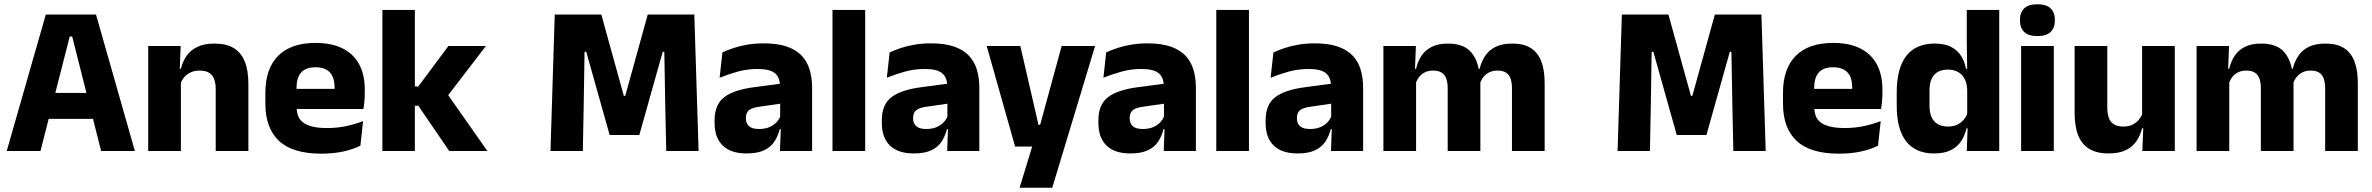

<svg xmlns="http://www.w3.org/2000/svg" viewBox="-20 -707 11107 899"><path d="M169.5 0H11.5L194.5 -639H429.5L611.5 0H453.5L318 -536H306.5ZM455 -150.5H167V-272H455Z M1143 0H990V-289Q990 -316 983 -335.8Q976 -355.5 959.5 -366Q943 -376.5 914.5 -376.5Q891 -376.5 873 -368.2Q855 -360 842.8 -345.8Q830.5 -331.5 824.5 -313.5L801 -385H827Q835 -418.5 853.2 -445Q871.5 -471.5 903.5 -487.2Q935.5 -503 984.5 -503Q1039.5 -503 1074.5 -481.8Q1109.5 -460.5 1126.2 -418.5Q1143 -376.5 1143 -313.5ZM827 0H674V-491.5H826L821 -368.5L827 -354Z M1484.5 12.5Q1350.5 12.5 1286.5 -47.2Q1222.5 -107 1222.5 -221.5V-272.5Q1222.5 -385.5 1282.5 -445.8Q1342.5 -506 1457 -506Q1534 -506 1585.2 -479.8Q1636.5 -453.5 1662.2 -405Q1688 -356.5 1688 -288.5V-272Q1688 -253 1686.2 -233.2Q1684.5 -213.5 1681.5 -196.5H1543.5Q1545.5 -225.5 1546 -251.2Q1546.5 -277 1546.5 -298Q1546.5 -328.5 1537 -349.2Q1527.5 -370 1507.8 -381Q1488 -392 1457 -392Q1411 -392 1389.8 -367.2Q1368.5 -342.5 1368.5 -297V-252L1369.5 -235.5V-200.5Q1369.5 -181.5 1375.8 -164.5Q1382 -147.5 1397.8 -134.8Q1413.5 -122 1441.2 -114.8Q1469 -107.5 1512 -107.5Q1557.5 -107.5 1599.5 -116.2Q1641.5 -125 1680 -140L1667.5 -25Q1633.5 -7.5 1587 2.5Q1540.5 12.5 1484.5 12.5ZM1650.5 -196.5H1303.5V-291H1650.5Z M2262 0H2083.5L1938.5 -212H1898.5V-302H1938.5L2079.5 -491.5H2255L2068 -247.5V-276.5ZM1922.5 0H1770.5V-660.5H1922.5Z M2709 0H2557.5L2577.5 -639H2795.5L2901 -258H2907.5L3013 -639H3231L3251 0H3099.5L3095 -209.5L3090.5 -464.5H3083L2973.5 -75H2834.5L2725 -464.5H2717L2713 -209Z M3782.5 0H3632L3636.5 -123L3633 -130.5V-284L3632 -304Q3632 -345 3608 -364.5Q3584 -384 3527.5 -384Q3478 -384 3433.5 -371.5Q3389 -359 3349.5 -343L3362.5 -461.5Q3386 -472.5 3415.2 -482.2Q3444.5 -492 3480 -498Q3515.5 -504 3556 -504Q3620.5 -504 3664 -489Q3707.5 -474 3733.5 -446.5Q3759.5 -419 3771 -380.8Q3782.5 -342.5 3782.5 -296.5ZM3475.5 11.5Q3402 11.5 3364 -25.5Q3326 -62.5 3326 -131V-144.5Q3326 -217 3370.8 -251.8Q3415.5 -286.5 3513 -299L3645 -316.5L3654 -224.5L3537 -207.5Q3501.5 -203 3487 -191Q3472.5 -179 3472.5 -155.5V-152Q3472.5 -129.5 3487 -116.2Q3501.5 -103 3533.5 -103Q3561.5 -103 3581.8 -111.5Q3602 -120 3615 -133.8Q3628 -147.5 3634.5 -164.5L3656 -102.5H3631Q3623 -70.5 3606.2 -44.5Q3589.5 -18.5 3558 -3.5Q3526.5 11.5 3475.5 11.5Z M4031 0H3878V-660.5H4031Z M4565.5 0H4415L4419.5 -123L4416 -130.5V-284L4415 -304Q4415 -345 4391 -364.5Q4367 -384 4310.5 -384Q4261 -384 4216.5 -371.5Q4172 -359 4132.5 -343L4145.5 -461.5Q4169 -472.5 4198.2 -482.2Q4227.5 -492 4263 -498Q4298.5 -504 4339 -504Q4403.5 -504 4447 -489Q4490.5 -474 4516.5 -446.5Q4542.5 -419 4554 -380.8Q4565.5 -342.5 4565.5 -296.5ZM4258.5 11.5Q4185 11.5 4147 -25.5Q4109 -62.5 4109 -131V-144.5Q4109 -217 4153.8 -251.8Q4198.5 -286.5 4296 -299L4428 -316.5L4437 -224.5L4320 -207.5Q4284.5 -203 4270 -191Q4255.5 -179 4255.5 -155.5V-152Q4255.5 -129.5 4270 -116.2Q4284.5 -103 4316.5 -103Q4344.5 -103 4364.8 -111.5Q4385 -120 4398 -133.8Q4411 -147.5 4417.5 -164.5L4439 -102.5H4414Q4406 -70.5 4389.2 -44.5Q4372.5 -18.5 4341 -3.5Q4309.5 11.5 4258.5 11.5Z M4842.5 -122.5H4922.5L4840.5 -87L4951 -491.5H5107.5L4907 172H4754L4830.5 -78L4902.5 -21H4733L4600 -491.5H4757.5Z M5579.5 0H5429L5433.5 -123L5430 -130.5V-284L5429 -304Q5429 -345 5405 -364.5Q5381 -384 5324.5 -384Q5275 -384 5230.5 -371.5Q5186 -359 5146.5 -343L5159.5 -461.5Q5183 -472.5 5212.2 -482.2Q5241.5 -492 5277 -498Q5312.5 -504 5353 -504Q5417.5 -504 5461 -489Q5504.5 -474 5530.5 -446.5Q5556.5 -419 5568 -380.8Q5579.5 -342.5 5579.5 -296.5ZM5272.5 11.5Q5199 11.5 5161 -25.5Q5123 -62.5 5123 -131V-144.5Q5123 -217 5167.8 -251.8Q5212.5 -286.5 5310 -299L5442 -316.5L5451 -224.5L5334 -207.5Q5298.5 -203 5284 -191Q5269.5 -179 5269.5 -155.5V-152Q5269.5 -129.5 5284 -116.2Q5298.5 -103 5330.5 -103Q5358.5 -103 5378.8 -111.5Q5399 -120 5412 -133.8Q5425 -147.5 5431.5 -164.5L5453 -102.5H5428Q5420 -70.5 5403.2 -44.5Q5386.5 -18.5 5355 -3.5Q5323.5 11.5 5272.5 11.5Z M5828 0H5675V-660.5H5828Z M6362.5 0H6212L6216.5 -123L6213 -130.5V-284L6212 -304Q6212 -345 6188 -364.5Q6164 -384 6107.5 -384Q6058 -384 6013.5 -371.5Q5969 -359 5929.5 -343L5942.5 -461.5Q5966 -472.5 5995.2 -482.2Q6024.5 -492 6060 -498Q6095.5 -504 6136 -504Q6200.5 -504 6244 -489Q6287.5 -474 6313.5 -446.5Q6339.5 -419 6351 -380.8Q6362.5 -342.5 6362.5 -296.5ZM6055.5 11.5Q5982 11.5 5944 -25.5Q5906 -62.5 5906 -131V-144.5Q5906 -217 5950.8 -251.8Q5995.5 -286.5 6093 -299L6225 -316.5L6234 -224.5L6117 -207.5Q6081.5 -203 6067 -191Q6052.5 -179 6052.5 -155.5V-152Q6052.5 -129.5 6067 -116.2Q6081.5 -103 6113.5 -103Q6141.5 -103 6161.8 -111.5Q6182 -120 6195 -133.8Q6208 -147.5 6214.5 -164.5L6236 -102.5H6211Q6203 -70.5 6186.2 -44.5Q6169.5 -18.5 6138 -3.5Q6106.5 11.5 6055.5 11.5Z M7212.5 0H7059.5V-293Q7059.5 -319 7053.2 -337.8Q7047 -356.5 7032.2 -366.5Q7017.5 -376.5 6991.5 -376.5Q6969.5 -376.5 6953 -368.2Q6936.5 -360 6925.5 -345.8Q6914.5 -331.5 6909 -313.5L6894.5 -385H6908Q6916 -418 6933.5 -444.8Q6951 -471.5 6982 -487.2Q7013 -503 7061.5 -503Q7114 -503 7147.2 -482.2Q7180.5 -461.5 7196.5 -420.2Q7212.5 -379 7212.5 -317.5ZM6610.5 0H6457.5V-491.5H6609.5L6604.5 -359L6610.5 -354ZM6911.5 0H6758.5V-293Q6758.5 -319 6752.2 -337.8Q6746 -356.5 6731 -366.5Q6716 -376.5 6690.5 -376.5Q6668 -376.5 6651.5 -368.2Q6635 -360 6624.2 -345.8Q6613.5 -331.5 6608 -313.5L6584.5 -385H6610.5Q6618 -418.5 6635.2 -445Q6652.5 -471.5 6683 -487.2Q6713.5 -503 6760 -503Q6828.5 -503 6863.2 -467.8Q6898 -432.5 6907 -365.5Q6908.5 -355.5 6910 -341Q6911.5 -326.5 6911.5 -315Z M7705.5 0H7554L7574 -639H7792L7897.5 -258H7904L8009.5 -639H8227.5L8247.5 0H8096L8091.5 -209.5L8087 -464.5H8079.5L7970 -75H7831L7721.5 -464.5H7713.5L7709.5 -209Z M8590.5 12.5Q8456.5 12.5 8392.5 -47.2Q8328.5 -107 8328.5 -221.5V-272.5Q8328.5 -385.5 8388.5 -445.8Q8448.5 -506 8563 -506Q8640 -506 8691.2 -479.8Q8742.5 -453.5 8768.2 -405Q8794 -356.5 8794 -288.5V-272Q8794 -253 8792.2 -233.2Q8790.5 -213.5 8787.5 -196.5H8649.5Q8651.5 -225.5 8652 -251.2Q8652.5 -277 8652.5 -298Q8652.5 -328.5 8643 -349.2Q8633.5 -370 8613.8 -381Q8594 -392 8563 -392Q8517 -392 8495.8 -367.2Q8474.5 -342.5 8474.5 -297V-252L8475.5 -235.5V-200.5Q8475.5 -181.5 8481.8 -164.5Q8488 -147.5 8503.8 -134.8Q8519.5 -122 8547.2 -114.8Q8575 -107.5 8618 -107.5Q8663.5 -107.5 8705.5 -116.2Q8747.5 -125 8786 -140L8773.5 -25Q8739.5 -7.5 8693 2.5Q8646.5 12.5 8590.5 12.5ZM8756.5 -196.5H8409.5V-291H8756.5Z M9035.5 11.5Q8949.5 11.5 8905.2 -45Q8861 -101.5 8861 -213V-273.5Q8861 -387 8905.5 -445Q8950 -503 9040 -503Q9084 -503 9113.5 -488.5Q9143 -474 9160.8 -447.5Q9178.5 -421 9185.5 -385H9227L9191 -286Q9190 -316.5 9179 -337.5Q9168 -358.5 9148.2 -369.8Q9128.5 -381 9100.5 -381Q9058.5 -381 9036.5 -356.5Q9014.5 -332 9014.5 -283V-212.5Q9014.5 -164 9036.8 -139.2Q9059 -114.5 9102.5 -114.5Q9125.5 -114.5 9143.8 -123Q9162 -131.5 9174.8 -146.5Q9187.5 -161.5 9193.5 -180.5L9231 -106.5H9188Q9180.5 -73.5 9163 -46.5Q9145.5 -19.5 9114.5 -4Q9083.5 11.5 9035.5 11.5ZM9341 0H9189L9193.5 -124.5L9191 -150.5V-349.5V-371L9189 -513.5V-660.5H9341Z M9596.5 0H9443.5V-491.5H9596.5ZM9520 -538Q9477 -538 9457.5 -557.8Q9438 -577.5 9438 -611V-614.5Q9438 -648 9457.5 -667.5Q9477 -687 9520 -687Q9562 -687 9581.8 -667.5Q9601.5 -648 9601.5 -614.5V-611Q9601.5 -577 9581.8 -557.5Q9562 -538 9520 -538Z M9694 -491.5H9847V-202.5Q9847 -175.5 9854 -155.8Q9861 -136 9877.5 -125.2Q9894 -114.5 9922.5 -114.5Q9946.5 -114.5 9964.2 -123Q9982 -131.5 9994.2 -146Q10006.5 -160.5 10012.5 -178L10036 -106.5H10010Q10002 -73.5 9983.8 -46.5Q9965.5 -19.5 9933.8 -4Q9902 11.5 9852.5 11.5Q9798 11.5 9762.8 -9.8Q9727.5 -31 9710.8 -73Q9694 -115 9694 -178ZM10010 -491.5H10163V0H10011L10016 -123L10010 -137Z M11020 0H10867V-293Q10867 -319 10860.8 -337.8Q10854.5 -356.5 10839.8 -366.5Q10825 -376.5 10799 -376.5Q10777 -376.5 10760.5 -368.2Q10744 -360 10733 -345.8Q10722 -331.5 10716.5 -313.5L10702 -385H10715.5Q10723.5 -418 10741 -444.8Q10758.5 -471.5 10789.5 -487.2Q10820.5 -503 10869 -503Q10921.5 -503 10954.8 -482.2Q10988 -461.5 11004 -420.2Q11020 -379 11020 -317.5ZM10418 0H10265V-491.5H10417L10412 -359L10418 -354ZM10719 0H10566V-293Q10566 -319 10559.8 -337.8Q10553.5 -356.5 10538.5 -366.5Q10523.5 -376.5 10498 -376.5Q10475.5 -376.5 10459 -368.2Q10442.5 -360 10431.8 -345.8Q10421 -331.5 10415.5 -313.5L10392 -385H10418Q10425.5 -418.5 10442.8 -445Q10460 -471.5 10490.5 -487.2Q10521 -503 10567.5 -503Q10636 -503 10670.8 -467.8Q10705.5 -432.5 10714.5 -365.5Q10716 -355.5 10717.5 -341Q10719 -326.5 10719 -315Z"/></svg>

Font: Anek Malayalam Medium
Style: Bold
Weight: 700
Version: Version 1.003